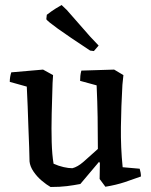

<svg xmlns="http://www.w3.org/2000/svg" viewBox="-20 -735 602 767"><path d="M182 12Q166 3 147 -13Q128 -29 114 -49.5Q100 -70 98 -90Q98 -111 96.5 -147Q95 -183 93.5 -225.5Q92 -268 90.5 -311Q89 -354 87 -389L19 -408Q19 -427 25 -446L152 -457L192 -435L190 -403Q188 -342 186.5 -281Q185 -220 186.5 -168Q188 -116 194 -81Q214 -72 234 -67.5Q254 -63 269 -63Q290 -68 314.5 -89.5Q339 -111 371 -140Q371 -205 370 -267Q369 -329 366 -394L300 -412Q300 -422 301 -432Q302 -442 305 -453L436 -457L473 -435L469 -396Q464 -310 463 -227.5Q462 -145 470 -67L538 -61Q543 -45 543 -30Q513 -19 478.5 -7.5Q444 4 401 11L378 -20L379 -83L376 -89Q357 -66 338.5 -44.5Q320 -23 301 0Q275 5 247.5 8.5Q220 12 182 12ZM355 -531 340 -533Q252 -591 211 -620.5Q170 -650 165 -658L167 -676Q185 -690 202.5 -701Q220 -712 226 -715L247 -695L340 -589L374 -553Z"/></svg>

Font: Labrada Medium
Style: Regular
Weight: 500
Designer: Mercedes Jáuregui
Foundry: Omnibus-Type Team
Version: Version 1.000; ttfautohint (v1.8.4.7-5d5b)